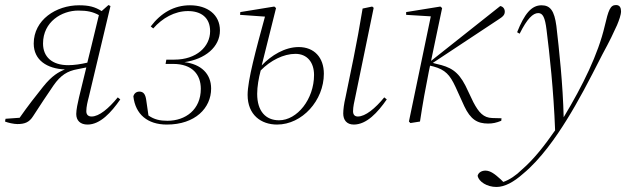

<svg xmlns="http://www.w3.org/2000/svg" viewBox="-38 -483 2498 763"><path d="M133 -310C133 -397 208 -441 273 -441C309 -441 331 -436 355 -423C345 -381 335 -341 325 -299L309 -234C283 -228 257 -224 233 -224C169 -224 133 -257 133 -310ZM-18 0C-6 5 17 10 31 10C59 10 78 4 94 -22C122 -65 148 -105 175 -144C203 -184 230 -201 270 -208L305 -215L276 -96C271 -75 265 -47 265 -30C265 -4 281 12 310 12C360 12 404 -36 440 -88L430 -96C394 -52 356 -20 326 -20C313 -20 305 -27 305 -41C305 -59 310 -79 315 -98L401 -459L393 -463L366 -439C339 -456 315 -462 276 -462C185 -462 96 -404 96 -310C96 -244 149 -210 220 -207C195 -197 169 -183 133 -138C105 -103 72 -61 40 -15L-16 -11Z M625 12C738 12 801 -54 801 -131C801 -190 761 -228 695 -236C777 -248 836 -296 836 -362C836 -425 786 -462 717 -462C654 -462 602 -432 561 -378L571 -370C607 -411 656 -439 709 -439C760 -439 797 -414 797 -359C797 -298 743 -246 655 -246H623L620 -229H650C727 -229 760 -186 760 -130C760 -48 700 -3 627 -3C598 -3 575 -8 552 -24L543 -86C540 -107 533 -119 516 -119C504 -119 495 -112 492 -100C500 -29 548 12 625 12Z M1368 12C1419 12 1463 -36 1499 -88L1489 -96C1453 -52 1414 -20 1384 -20C1372 -20 1365 -27 1365 -41C1365 -59 1370 -79 1374 -98L1447 -452L1441 -457L1403 -449C1391 -376 1380 -317 1367 -252L1335 -96C1329 -71 1326 -47 1326 -32C1326 -6 1340 12 1368 12ZM984 -110C984 -139 990 -173 998 -203C1037 -243 1089 -269 1136 -269C1183 -269 1210 -235 1210 -185C1210 -89 1143 -5 1071 -5C1018 -5 984 -41 984 -110ZM1063 12C1163 12 1249 -84 1249 -190C1249 -254 1211 -296 1149 -296C1094 -296 1040 -263 1002 -223L1059 -451L1052 -457L917 -435L916 -424L1015 -417C979 -285 946 -164 946 -106C946 -26 1000 12 1063 12Z M1954 -3 1955 -13 1918 -14C1884 -15 1865 -35 1843 -77L1812 -142C1782 -201 1751 -217 1697 -229L1682 -233L1942 -405C1961 -417 1968 -424 1968 -437C1968 -448 1961 -457 1950 -459L1675 -241L1694 -332L1719 -451L1712 -457L1576 -435V-424L1674 -418L1587 0L1593 6L1631 0C1642 -73 1653 -133 1666 -198L1671 -222L1684 -219C1732 -206 1750 -185 1772 -138L1807 -61C1832 -8 1859 8 1902 8C1920 8 1934 5 1954 -3Z M1935 260C1968 260 2004 240 2040 208C2111 150 2174 58 2213 -5C2261 -82 2299 -155 2356 -267C2386 -322 2400 -352 2414 -383C2422 -402 2430 -424 2430 -438C2430 -452 2425 -463 2410 -463C2387 -463 2380 -443 2365 -379C2339 -268 2279 -145 2202 -17C2199 -147 2184 -285 2173 -380C2165 -440 2149 -462 2114 -462C2074 -462 2046 -428 2017 -355L2027 -349C2057 -409 2080 -431 2101 -431C2119 -431 2128 -414 2134 -364C2146 -268 2162 -125 2168 35C2129 91 2086 148 2036 191C2013 214 1986 232 1962 240L1952 230C1929 209 1911 195 1891 195C1877 195 1863 202 1860 216C1865 239 1897 260 1935 260Z"/></svg>

Font: Source Serif 4 Display Light
Style: Italic
Weight: 300
Italic angle: -12°
Designer: Frank Grießhammer
Foundry: Adobe Systems Incorporated
Version: Version 4.004;hotconv 1.0.117;makeotfexe 2.5.65602